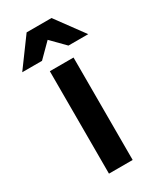

<svg xmlns="http://www.w3.org/2000/svg" viewBox="-218 -786 708 849"><g transform="rotate(-30 135.5 -361.5)"><path d="M-33 -580 72 -723H199L304 -580H203L136 -648L68 -580ZM75 0V-523H196V0Z"/></g></svg>

Font: Tomorrow Medium
Style: Regular
Weight: 500
Designer: Tony de Marco, Monica Rizzolli
Foundry: Just in Type
Version: Version 2.002